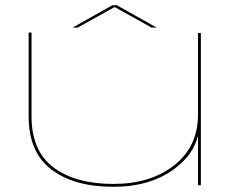

<svg xmlns="http://www.w3.org/2000/svg" viewBox="-20 -711 918 737"><path d="M740 0V-190Q722.5 -118.5 653 -65.5Q559.5 6 415 6Q264 6 177 -60.5Q90 -127 90 -264V-586H101V-265Q101 -131.5 185.5 -68.2Q270 -5 415 -5Q558 -5 649 -76.8Q740 -148.5 740 -271.5V-584H751V0ZM258.5 -605 411.5 -691H428.5L581.5 -605H562L420 -684L278 -605Z"/></svg>

Font: Anybody UltraExpanded Thin
Style: Regular
Weight: 100
Width: 9
Designer: Tyler Finck
Foundry: Etcetera Type Company
Version: Version 1.010; ttfautohint (v1.8.3) -l 8 -r 50 -G 200 -x 14 